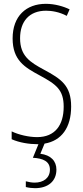

<svg xmlns="http://www.w3.org/2000/svg" viewBox="-20 -744 434 1004"><path d="M275 143C275 98 246 67 191 60L213 7C302 -8 352 -77 352 -187C352 -297 300 -331 209 -380C137 -419 85 -451 85 -544C85 -632 133 -688 221 -688C249 -688 290 -682 329 -661L344 -695C314 -710 267 -724 220 -724C117 -724 46 -660 46 -543C46 -429 109 -392 187 -350C274 -303 313 -275 313 -186C313 -90 268 -27 174 -27C131 -27 78 -39 41 -57V-16C81 2 133 10 175 10C177 10 179 10 181 10L152 81C204 84 241 99 241 143C241 187 207 211 161 211C147 211 129 208 115 204V234C130 238 149 240 163 240C232 240 275 203 275 143Z"/></svg>

Font: Noto Sans Telugu ExtraCondensed ExtraLight
Style: Regular
Weight: 200
Width: 2
Designer: Jelle Bosma - Monotype Design Team
Foundry: Monotype Imaging Inc.
Version: Version 2.005